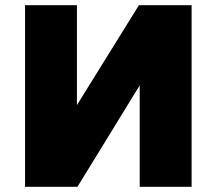

<svg xmlns="http://www.w3.org/2000/svg" viewBox="-20 -720 835 740"><path d="M76.5 0V-700H276.5V-315L515.5 -700H718.5V0H518.5V-391L278.5 0Z"/></svg>

Font: Geologica Black
Style: Regular
Weight: 900
Designer: Sindre Bremnes, Frode Helland
Foundry: Monokrom Skriftforlag AS
Version: Version 1.010;gftools[0.9.28]